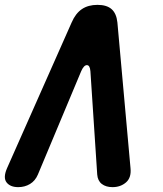

<svg xmlns="http://www.w3.org/2000/svg" viewBox="-51 -760 671 790"><path d="M244 -668Q260 -705 286 -722.5Q312 -740 350 -740Q388 -740 408 -722.5Q428 -705 432 -668L486 -68Q490 -29 467.5 -9.5Q445 10 412 10Q385 10 368 -3Q351 -16 349 -42L321 -467Q319 -492 306.5 -492Q294 -492 283 -467L105 -42Q94 -16 72.5 -3Q51 10 24 10Q-9 10 -24 -9.5Q-39 -29 -22 -68Z"/></svg>

Font: Maple Mono ExtraBold
Style: Italic
Weight: 800
Italic angle: -10°
Monospace: yes
Designer: subframe7536
Version: Version 7.200